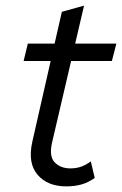

<svg xmlns="http://www.w3.org/2000/svg" viewBox="-20 -655 434 683"><path d="M216 8Q149 8 113.5 -33.5Q78 -75 95 -151L200 -613L279 -635L165 -147Q154 -98 175 -77Q196 -56 230 -56Q253 -56 271 -63Q289 -70 303 -81L317 -22Q293 -5 268.5 1.5Q244 8 216 8ZM64 -438 79 -500H394L378 -438Z"/></svg>

Font: Kantumruy Pro
Style: Italic
Weight: 400
Italic angle: -13°
Designer: Sovichet Tep
Foundry: Sovichet Tep
Version: Version 1.002